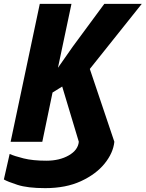

<svg xmlns="http://www.w3.org/2000/svg" viewBox="-36 -734 754 994"><path d="M198 240Q305 240 383 204Q461 168 505.5 113Q550 58 556 0L429 -377L698 -714H504L341 -493L264 -383L334 -714H170L19 0H183L236 -255L286 -286L372 0Q368 43 320 70.5Q272 98 204 98Q134 98 86 86Q38 74 14 63L-16 195Q2 206 54.5 223Q107 240 198 240Z"/></svg>

Font: Noto Sans Display Extra
Style: Italic
Weight: 800
Italic angle: -12°
Designer: Monotype Design Team
Foundry: Monotype Imaging Inc.
Version: Version 1.900